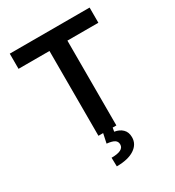

<svg xmlns="http://www.w3.org/2000/svg" viewBox="-221 -856 1102 1209"><g transform="rotate(-30 330.0 -251.0)"><path d="M39.6 -616.7V-727.1H620.1V-616.7H395V0H368.2L363.3 27.3Q398.9 32.7 421.1 54.2Q443.4 75.7 443.4 112.8Q443.8 163.6 397.7 194.1Q351.6 224.6 268.6 224.6L267.1 161.1Q356 161.1 356.4 116.2Q356.9 94.2 339.8 83.3Q322.8 72.3 284.2 68.4L298.8 0H264.6V-616.7Z"/></g></svg>

Font: Interop SemBd
Style: Regular
Weight: 600
Designer: Rasmus Andersson, Google, Jang Haemin
Foundry: jhaemin
Version: Version 1.007